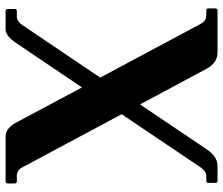

<svg xmlns="http://www.w3.org/2000/svg" viewBox="-74 -702 777 668"><g transform="rotate(90 314.0 -368.5)"><path d="M82.5 0H19Q11.7 0 11.7 -7.3V-31.7Q11.7 -39.1 19 -39.1H38.6Q54.7 -39.1 67.9 -58.6L250.5 -329.1L63.5 -678.7Q53.2 -698.2 34.2 -698.2H17.1Q9.8 -698.2 9.8 -705.6V-730Q9.8 -737.3 17.1 -737.3H161.6Q199.2 -737.3 219.2 -700.2L343.8 -467.8L500.5 -700.2Q525.4 -737.3 558.1 -737.3H609.4Q616.7 -737.3 616.7 -730V-705.6Q616.7 -698.2 609.4 -698.2H592.3Q576.2 -698.2 563 -678.7L377.9 -403.8L562.5 -58.6Q572.8 -39.1 591.8 -39.1H611.3Q618.7 -39.1 618.7 -31.7V-7.3Q618.7 0 611.3 0H454.6Q426.8 0 406.7 -37.1L284.7 -265.6L130.4 -37.1Q105.5 0 82.5 0Z"/></g></svg>

Font: Simply Serif
Style: Bold
Weight: 700
Designer: Wojciech Kalinowski "wmk69" (wmk69@o2.pl)
Foundry: Wojciech Kalinowski "wmk69" (wmk69@o2.pl)
Version: Version 1.0.0; 2022-02-18